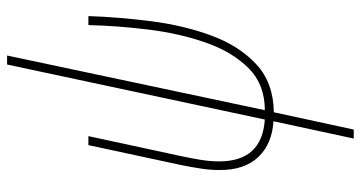

<svg xmlns="http://www.w3.org/2000/svg" viewBox="-264 -538 1042 555"><g transform="rotate(-90 257.5 -261.0)"><path d="M160 240 210 9Q295 8 348.5 -41.5Q402 -91 431.5 -171Q461 -251 473 -344.5Q485 -438 488 -527H462Q460 -443 449 -353.5Q438 -264 411.5 -188Q385 -112 338 -64.5Q291 -17 216 -17L374 -762H348L189 -17Q68 -25 68 -149Q68 -175 72.5 -202.5Q77 -230 83 -258L141 -527H115L57 -257Q51 -227 47 -200.5Q43 -174 43 -147Q43 -75 81 -35.5Q119 4 184 8L134 240Z"/></g></svg>

Font: Noto Sans Display SemiCondensed Thin
Style: Italic
Weight: 250
Width: 4
Designer: Monotype Design team
Foundry: Monotype Imaging Inc.
Version: 1.000